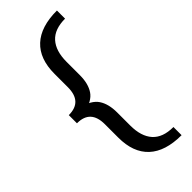

<svg xmlns="http://www.w3.org/2000/svg" viewBox="-296 -753 1016 1016"><g transform="rotate(-45 212.0 -244.5)"><path d="M386 222Q265 222 202.5 164Q140 106 140 -6V-106Q140 -160 115 -187Q90 -214 39 -214V-275Q90 -275 115 -302Q140 -329 140 -383V-483Q140 -595 202.5 -653Q265 -711 386 -711V-650Q307 -650 268.5 -607Q230 -564 230 -483V-383Q230 -320 204 -281Q178 -242 109 -227V-262Q178 -246 204 -207Q230 -168 230 -104V-6Q230 75 268.5 118Q307 161 386 161Z"/></g></svg>

Font: Ysabeau Office SemiBold
Style: Regular
Weight: 600
Designer: Christian Thalmann (Catharsis Fonts)
Version: Version 2.001;gftools[0.9.30]; featfreeze: tnum,lnum,ss02